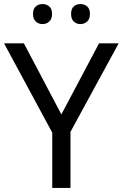

<svg xmlns="http://www.w3.org/2000/svg" viewBox="-20 -928 606 948"><path d="M283 -363 469 -714H566L328 -277V0H238V-273L0 -714H98ZM143 -859Q143 -885 157 -896.5Q171 -908 190 -908Q209 -908 223 -896.5Q237 -885 237 -859Q237 -834 223 -821.5Q209 -809 190 -809Q171 -809 157 -821.5Q143 -834 143 -859ZM331 -859Q331 -885 344.5 -896.5Q358 -908 377 -908Q396 -908 410 -896.5Q424 -885 424 -859Q424 -834 410 -821.5Q396 -809 377 -809Q358 -809 344.5 -821.5Q331 -834 331 -859Z"/></svg>

Font: Noto Sans Hebrew
Style: Regular
Weight: 400
Designer: Monotype Design Team
Foundry: Monotype Imaging Inc.
Version: Version 2.003